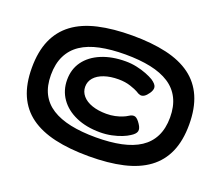

<svg xmlns="http://www.w3.org/2000/svg" viewBox="-106 -858 1076 933"><g transform="rotate(20 431.5 -392.0)"><path d="M431 -80Q331 -80 255 -97.5Q179 -115 128 -152Q77 -189 51 -248Q25 -307 25 -390Q25 -474 51 -533.5Q77 -593 128 -631Q179 -669 255.5 -686.5Q332 -704 432 -704Q532 -704 608 -686.5Q684 -669 735 -631.5Q786 -594 812 -534.5Q838 -475 838 -391Q838 -308 812 -249Q786 -190 735 -152.5Q684 -115 608 -97.5Q532 -80 431 -80ZM443 -208Q372 -208 318.5 -231.5Q265 -255 235.5 -297Q206 -339 206 -394Q206 -449 235.5 -489.5Q265 -530 319 -552.5Q373 -575 444 -575Q473 -575 501 -569Q529 -563 552 -554Q575 -545 590 -536Q614 -520 617 -505.5Q620 -491 607 -472Q596 -456 585.5 -449.5Q575 -443 565 -445Q555 -447 542 -456Q532 -462 504 -471.5Q476 -481 441 -481Q399 -481 367 -470Q335 -459 317.5 -439Q300 -419 300 -392Q300 -366 317.5 -345.5Q335 -325 367 -314Q399 -303 441 -303Q465 -303 485.5 -307.5Q506 -312 522 -318.5Q538 -325 545 -330Q565 -343 578 -338.5Q591 -334 606 -311Q620 -290 616 -275.5Q612 -261 589 -247Q576 -238 553.5 -229Q531 -220 502.5 -214Q474 -208 443 -208ZM432 -178Q506 -178 563 -190Q620 -202 659 -227.5Q698 -253 718.5 -294Q739 -335 739 -392Q739 -449 718.5 -490Q698 -531 658.5 -556.5Q619 -582 562 -594Q505 -606 431 -606Q358 -606 300.5 -594Q243 -582 204 -556Q165 -530 144.5 -488.5Q124 -447 124 -389Q124 -332 144.5 -292Q165 -252 204.5 -227Q244 -202 301 -190Q358 -178 432 -178Z"/></g></svg>

Font: Fredoka Expanded
Style: Bold
Weight: 700
Width: 7
Designer: Ben Nathan
Foundry: Milena B. Brandão, Ben Nathan
Version: Version 2.001